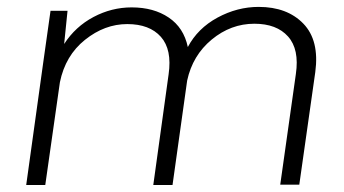

<svg xmlns="http://www.w3.org/2000/svg" viewBox="-20 -531 988 551"><path d="M722.2 -511.2Q804.2 -511.2 850.6 -463.1Q897 -415 884.8 -324.2L838.9 -1H784.2L829.1 -318.8Q839.4 -389.6 806.6 -426.3Q773.9 -462.9 710 -462.9Q642.6 -462.9 587.6 -417.5Q532.7 -372.1 517.1 -299.8L475.1 0H419.9L463.9 -317.9Q474.1 -388.7 441.7 -425.3Q409.2 -461.9 345.2 -461.9Q280.3 -461.9 223.9 -416.7Q167.5 -371.6 151.9 -294.9L109.9 0H55.2L104 -351.1L125 -500H173.8L164.1 -404.8Q196.3 -454.6 248.3 -482.2Q300.3 -509.8 357.9 -509.8Q420.9 -509.8 464.1 -480.7Q507.3 -451.7 519 -396Q547.4 -449.7 604.2 -480.5Q661.1 -511.2 722.2 -511.2Z"/></svg>

Font: Human Sans Light
Style: Italic
Weight: 300
Italic angle: -8°
Designer: Tim Radville
Foundry: Continuum
Version: Version 1.000;FEAKit 1.0